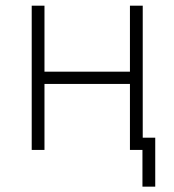

<svg xmlns="http://www.w3.org/2000/svg" viewBox="-20 -538 626 689"><path d="M491.2 131.8V0H446.3V-236.8H139.6V0H93.8V-517.6H139.6V-280.8H446.3V-517.6H492.2V-43.9H537.1V131.8Z"/></svg>

Font: Cascadia Code ExtraLight
Style: Regular
Weight: 200
Monospace: yes
Designer: Aaron Bell
Foundry: Saja Typeworks
Version: Version 2407.024; ttfautohint (v1.8.4)